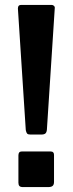

<svg xmlns="http://www.w3.org/2000/svg" viewBox="-20 -762 297 782"><path d="M171 -234Q170 -223 165 -218.5Q160 -214 148 -214H104Q94 -214 90.5 -218Q87 -222 85 -232L53 -726V-728Q53 -742 66 -742H190Q196 -742 200 -738Q204 -734 203 -728ZM200 -21Q200 -10 194.5 -5Q189 0 176 0H74Q63 0 59 -4.5Q55 -9 55 -18V-129Q55 -145 68 -145H187Q200 -145 200 -131Z"/></svg>

Font: n
Style: Regular
Weight: 600
Designer: Pablo Impallari, Rodrigo Fuenzalida
Foundry: Impallari Type
Version: Version 1.002; ttfautohint (v1.5)